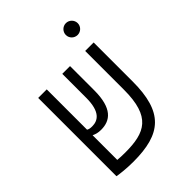

<svg xmlns="http://www.w3.org/2000/svg" viewBox="-215 -885 1016 1016"><g transform="rotate(-45 293.0 -376.5)"><path d="M187.5 9.3C396.5 9.3 484.9 -65.4 484.9 -294.9V-585.9H421.4V-295.9C421.4 -93.8 340.3 -55.7 191.4 -55.7C169.4 -55.7 149.9 -56.6 133.8 -58.1V-242.7C149.4 -235.4 163.1 -231 186.5 -231C255.4 -231 308.1 -270.5 308.1 -404.3V-585.9H250V-407.2C250 -301.3 208.5 -277.3 165.5 -277.3C151.9 -277.3 143.1 -278.8 133.8 -284.2V-585.9H69.8V0H70.3C89.8 3.4 134.3 9.3 187.5 9.3ZM453.1 -673.8C477.5 -673.8 497.6 -693.4 497.6 -717.8C497.6 -742.2 477.5 -762.2 453.1 -762.2C428.7 -762.2 408.7 -742.2 408.7 -717.8C408.7 -693.4 428.7 -673.8 453.1 -673.8Z"/></g></svg>

Font: Cascadia Mono Light
Style: Regular
Weight: 300
Monospace: yes
Designer: Aaron Bell
Foundry: Saja Typeworks
Version: Version 2404.023